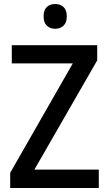

<svg xmlns="http://www.w3.org/2000/svg" viewBox="-20 -940 543 960"><path d="M474 0H31V-76L344 -623H39V-714H466V-638L152 -92H474ZM256 -920Q281 -920 297.5 -905Q314 -890 314 -858Q314 -827 297.5 -811.5Q281 -796 256 -796Q231 -796 214.5 -811.5Q198 -827 198 -858Q198 -890 214 -905Q230 -920 256 -920Z"/></svg>

Font: Noto Sans Hebrew SemiCondensed Medium
Style: Regular
Weight: 500
Width: 4
Designer: Monotype Design Team
Foundry: Monotype Imaging Inc.
Version: Version 2.003